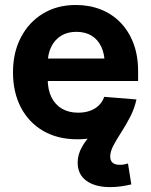

<svg xmlns="http://www.w3.org/2000/svg" viewBox="-20 -559 617 786"><path d="M296.4 11.2Q215.8 11.2 156.7 -23.2Q97.7 -57.6 65.4 -119.4Q33.2 -181.2 33.2 -263.2Q33.2 -344.2 65.7 -406.2Q98.1 -468.3 156 -503.4Q213.9 -538.6 290.5 -538.6Q345.7 -538.6 392.3 -520.3Q439 -502 473.1 -466.8Q507.3 -431.6 526.4 -381.3Q545.4 -331.1 545.4 -267.1V-227.5H88.4V-319.3H475.1L408.7 -296.4Q408.7 -336.9 395 -366.7Q381.3 -396.5 355.5 -412.6Q329.6 -428.7 292.5 -428.7Q255.9 -428.7 229.7 -412.4Q203.6 -396 189.5 -366.9Q175.3 -337.9 175.3 -299.3V-235.4Q175.3 -192.4 190.4 -161.4Q205.6 -130.4 233.6 -114Q261.7 -97.7 299.8 -97.7Q327.1 -97.7 348.6 -105.5Q370.1 -113.3 385 -127.9Q399.9 -142.6 406.7 -162.6L538.6 -151.9Q527.3 -103.5 493.9 -66.7Q460.4 -29.8 409.9 -9.3Q359.4 11.2 296.4 11.2ZM431.6 207Q369.1 207 333.5 180.9Q297.9 154.8 297.9 106.4Q297.9 89.4 302.5 73.5Q307.1 57.6 315.2 43.2Q323.2 28.8 334.2 14.2Q345.2 -0.5 357.9 -15.6L538.6 -151.9Q530.3 -113.8 512.7 -80.1Q495.1 -46.4 476.3 -17.3Q457.5 11.7 444.3 36.6Q431.2 61.5 431.2 82Q431.2 98.1 440.7 106.9Q450.2 115.7 471.2 115.7Q479.5 115.7 487.8 114.3Q496.1 112.8 503.9 110.4L517.6 195.8Q500.5 200.2 477.3 203.6Q454.1 207 431.6 207Z"/></svg>

Font: Inter 24pt
Style: Bold
Weight: 700
Designer: Rasmus Andersson
Foundry: rsms
Version: Version 4.001;git-66647c0bb